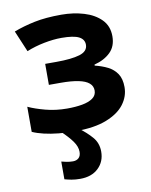

<svg xmlns="http://www.w3.org/2000/svg" viewBox="-88 -621 731 927"><g transform="rotate(-10 277.5 -158.0)"><path d="M276.9 -556.2Q335.9 -556.2 387.2 -540.8Q438.5 -525.4 470.2 -493.4Q502 -461.4 502 -411.1Q502 -361.8 472.2 -332.8Q442.4 -303.7 393.1 -291V-286.1Q427.7 -277.8 455.8 -263.7Q483.9 -249.5 500.5 -224.6Q517.1 -199.7 517.1 -159.2Q517.1 -113.8 488.3 -75.4Q459.5 -37.1 400.1 -13.7Q340.8 9.8 248 9.8Q204.1 9.8 165.3 5.9Q126.5 2 94.2 -5.6Q62 -13.2 38.1 -23.9V-147Q71.8 -131.3 121.3 -118.2Q170.9 -105 227.1 -105Q267.6 -105 300.5 -110.8Q333.5 -116.7 352.8 -130.6Q372.1 -144.5 372.1 -168Q372.1 -189.9 355.2 -204.3Q338.4 -218.8 304 -225.8Q269.5 -232.9 216.8 -232.9H159.2V-335.9H213.9Q288.1 -335.9 328.6 -348.1Q369.1 -360.4 369.1 -393.1Q369.1 -419.4 343.3 -432.6Q317.4 -445.8 257.8 -445.8Q219.2 -445.8 172.9 -436.8Q126.5 -427.7 85.9 -411.1L42 -515.1Q89.4 -533.2 144.8 -544.7Q200.2 -556.2 276.9 -556.2ZM249 110.8Q249 85.4 230 58.8Q210.9 32.2 176.8 0H264.2Q300.8 26.9 326.4 56.4Q352.1 85.9 352.1 127.9Q352.1 177.2 319.1 208.7Q286.1 240.2 230 240.2Q206.1 240.2 187.7 236.8Q169.4 233.4 153.8 229V142.1Q163.6 145 179 147.9Q194.3 150.9 210 150.9Q227.1 150.9 238 141.1Q249 131.3 249 110.8Z"/></g></svg>

Font: Wonky
Style: Regular
Weight: 400
Designer: Monotype Design Team
Foundry: Monotype Imaging Inc.
Version: Version 3.000